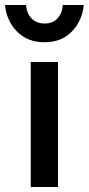

<svg xmlns="http://www.w3.org/2000/svg" viewBox="-57 -748 355 768"><path d="M66 -500H175V0H66ZM194 -728H278Q272 -665 230.5 -622Q189 -579 121 -579Q53 -579 11 -622Q-31 -665 -37 -728H47Q50 -694 69.5 -674Q89 -654 121.5 -654Q154 -654 173 -674.5Q192 -695 194 -728Z"/></svg>

Font: TitilliumWebSemiBold
Style: Bold
Weight: 600
Version: Version 1.001;PS 57.000;hotconv 1.0.70;makeotf.lib2.5.55311